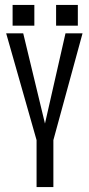

<svg xmlns="http://www.w3.org/2000/svg" viewBox="-20 -757 359 777"><path d="M196 0H128V-190L5 -622H74L162 -257L245 -622H314L196 -190ZM119 -737V-653H31V-737ZM295 -737V-653H207V-737Z"/></svg>

Font: Teko Light
Style: Regular
Weight: 300
Designer: Manushi Parikh, Jonny Pinhorn
Foundry: Indian Type Foundry
Version: Version 1.105;PS 1.0;hotconv 1.0.78;makeotf.lib2.5.61930; tt